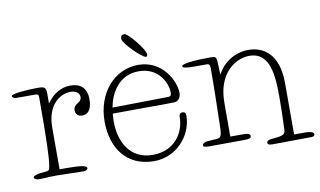

<svg xmlns="http://www.w3.org/2000/svg" viewBox="-76 -785 1598 960"><g transform="rotate(-10 722.5 -304.5)"><path d="M374 -349C374 -409 341 -434 292 -434C246 -434 203 -411 171 -364V-413C171 -448 162 -451 127 -451C78 -451 -6 -445 -6 -433C-6 -429 1 -420 14 -420H113C123 -420 128 -416 128 -406C128 -183 125 -99 118 -57C114 -35 113 -32 89 -31C54 -29 31 -21 31 -13C31 -7 42 0 53 0C86 0 111 -3 146 -3C181 -3 247 0 284 0C293 0 304 -5 304 -13C304 -24 279 -31 210 -31H166V-243C166 -363 238 -403 286 -403C312 -403 332 -391 332 -369C332 -338 291 -343 291 -308C291 -290 302 -276 325 -276C365 -276 374 -318 374 -349Z M480 -289C494 -363 540 -445 640 -445C739 -445 780 -364 780 -311C780 -300 776 -293 763 -293ZM476 -259C513 -259 615 -260 647 -260C700 -260 754 -260 788 -261C812 -262 823 -283 823 -304C823 -358 770 -477 643 -477C524 -477 429 -374 429 -226C429 -92 500 11 640 11C751 11 837 -82 837 -187C837 -198 831 -205 820 -205C810 -205 803 -198 803 -187C803 -101 747 -21 638 -21C518 -21 474 -123 474 -218C474 -230 475 -245 476 -259ZM583 -618C583 -597 670 -510 689 -510C694 -510 697 -512 697 -521C697 -546 621 -640 602 -640C591 -640 583 -637 583 -618Z M1351 -260C1351 -414 1269 -455 1199 -455C1132 -455 1071 -418 1040 -357L1037 -425C1036 -447 1029 -451 1013 -451C973 -451 859 -450 859 -431C859 -422 890 -420 914 -420H983C995 -420 998 -411 998 -398C998 -288 996 -220 993 -95C992 -53 985 -45 965 -44L920 -41C904 -40 893 -33 893 -24C893 -17 901 -14 924 -14C937 -14 1092 -15 1102 -15C1124 -15 1136 -18 1136 -29C1136 -41 1121 -44 1102 -44H1035V-186C1035 -235 1035 -280 1058 -329C1088 -392 1145 -425 1199 -425C1305 -425 1311 -300 1311 -196C1311 -154 1310 -89 1307 -30C1306 -4 1290 -1 1235 4C1221 5 1212 9 1212 19C1212 27 1219 31 1236 31C1248 31 1422 29 1434 29C1443 29 1451 26 1451 18C1451 3 1425 1 1405 1H1351Z"/></g></svg>

Font: Life Savers
Style: Regular
Weight: 400
Designer: Pablo Impallari, Rodrigo Fuenzalida, Brenda Gallo
Foundry: Pablo Impallari, Rodrigo Fuenzalida, Brenda Gallo
Version: Version 3.000